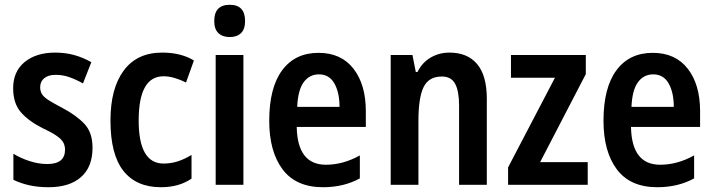

<svg xmlns="http://www.w3.org/2000/svg" viewBox="-20 -773 2986 803"><path d="M367 -155Q367 -75 319 -32.5Q271 10 183 10Q139 10 103 2Q67 -6 36 -21V-130Q65 -112 103 -99.5Q141 -87 178 -87Q252 -87 252 -147Q252 -163 245 -176.5Q238 -190 217.5 -204.5Q197 -219 158 -237Q99 -267 67 -304Q35 -341 35 -404Q35 -474 83 -513.5Q131 -553 211 -553Q253 -553 289.5 -543Q326 -533 362 -513L327 -424Q299 -440 271 -450Q243 -460 213 -460Q182 -460 165 -446Q148 -432 148 -408Q148 -392 155.5 -379.5Q163 -367 183.5 -354Q204 -341 242 -321Q299 -291 333 -255Q367 -219 367 -155Z M653 10Q550 10 496 -58.5Q442 -127 442 -269Q442 -403 497.5 -478Q553 -553 658 -553Q699 -553 732 -544.5Q765 -536 791 -520L758 -428Q734 -440 710 -447Q686 -454 664 -454Q560 -454 560 -269Q560 -89 664 -89Q696 -89 724.5 -98.5Q753 -108 781 -125V-26Q729 10 653 10Z M941 -753Q1005 -753 1005 -685Q1005 -651 988 -634.5Q971 -618 941 -618Q911 -618 893.5 -634.5Q876 -651 876 -685Q876 -753 941 -753ZM998 -543V0H882V-543Z M1312 -552Q1407 -552 1458.5 -485.5Q1510 -419 1510 -308V-242H1221Q1224 -84 1343 -84Q1415 -84 1485 -123V-27Q1418 10 1331 10Q1218 10 1162 -64.5Q1106 -139 1106 -268Q1106 -406 1160 -479Q1214 -552 1312 -552ZM1314 -462Q1274 -462 1250 -429Q1226 -396 1223 -326H1400Q1400 -386 1378.5 -424Q1357 -462 1314 -462Z M1860 -553Q1935 -553 1975.5 -505Q2016 -457 2016 -360V0H1900V-332Q1900 -392 1883.5 -422.5Q1867 -453 1828 -453Q1773 -453 1751.5 -408.5Q1730 -364 1730 -268V0H1614V-543H1705L1719 -472H1726Q1746 -512 1781.5 -532.5Q1817 -553 1860 -553Z M2438 0H2105V-73L2301 -448H2117V-543H2430V-463L2239 -95H2438Z M2710 -552Q2805 -552 2856.5 -485.5Q2908 -419 2908 -308V-242H2619Q2622 -84 2741 -84Q2813 -84 2883 -123V-27Q2816 10 2729 10Q2616 10 2560 -64.5Q2504 -139 2504 -268Q2504 -406 2558 -479Q2612 -552 2710 -552ZM2712 -462Q2672 -462 2648 -429Q2624 -396 2621 -326H2798Q2798 -386 2776.5 -424Q2755 -462 2712 -462Z"/></svg>

Font: Noto Sans Devanagari Condensed SemiBold
Style: Regular
Weight: 600
Width: 3
Designer: Jelle Bosma - Monotype Design Team
Foundry: Monotype Imaging Inc.
Version: Version 2.004; ttfautohint (v1.8.4.7-5d5b)